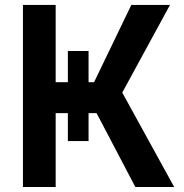

<svg xmlns="http://www.w3.org/2000/svg" viewBox="-20 -747 734 767"><path d="M251.1 -543.3V-418.7H202.4V-727.3H71.7V0H202.4V-295.1H251.1V-183.6H333.8V-295.1H365.8L520.6 0H675.8L468.4 -377.1L659.1 -727.3H504.6L355.8 -418.7H333.8V-543.3Z"/></svg>

Font: Margiela Sans Semi Bold
Style: Regular
Weight: 600
Designer: Stefan Endress, Andreas Faust
Version: Version 1.100;FEAKit 1.0